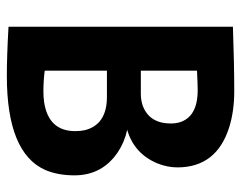

<svg xmlns="http://www.w3.org/2000/svg" viewBox="-92 -611 708 564"><g transform="rotate(90 262.0 -329.0)"><path d="M495.1 -193.4Q495.1 -275.4 426.8 -321.3Q397.5 -340.8 361.3 -348.6Q431.6 -369.1 460 -437.5Q471.7 -466.8 471.7 -496.1Q471.7 -611.3 353.5 -648.4Q306.6 -663.1 248 -663.1Q168.9 -663.1 58.6 -659.2V0Q144.5 4.9 203.1 4.9Q429.7 4.9 479.5 -108.4Q495.1 -145.5 495.1 -193.4ZM245.1 -555.7Q324.2 -555.7 339.8 -501Q342.8 -489.3 342.8 -477.5Q342.8 -414.1 291 -394.5Q274.4 -388.7 255.9 -388.7H187.5V-553.7Q228.5 -555.7 245.1 -555.7ZM249 -102.5Q216.8 -102.5 187.5 -106.4V-289.1H264.6Q345.7 -289.1 362.3 -224.6Q365.2 -210.9 365.2 -196.3Q365.2 -117.2 279.3 -104.5Q264.6 -102.5 249 -102.5Z"/></g></svg>

Font: Yaldevi Colombo
Style: Bold
Weight: 700
Designer: Sol Matas, Denzil Rajitha, Kosala Senevirathne and Pathum Egodawatta
Foundry: Mooniak
Version: Version 1.020 ; ttfautohint (v1.6)